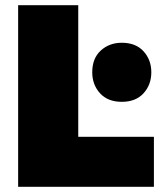

<svg xmlns="http://www.w3.org/2000/svg" viewBox="-20 -721 624 741"><path d="M574 0H50V-701H282V-193H574ZM450 -328Q396 -328 366 -361Q336 -394 336 -442Q336 -496 369 -526Q402 -556 450 -556Q504 -556 534 -523Q564 -490 564 -442Q564 -394 534 -361Q504 -328 450 -328Z"/></svg>

Font: Argentum Novus Black
Style: Regular
Weight: 900
Designer: Julieta Ulanovsky (font) & Cristiano Sobral (main changes)
Foundry: Julieta Ulanovsky (font) & Cristiano Sobral (main changes)
Version: Version 3.00;November 27, 2020;FontCreator 13.0.0.2655 64-bi